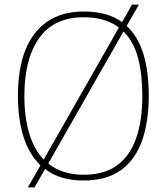

<svg xmlns="http://www.w3.org/2000/svg" viewBox="-20 -775 726 835"><path d="M156 -56Q107 -103 82.5 -179.5Q58 -256 58 -359Q58 -476 90.5 -557.5Q123 -639 187 -682Q251 -725 344 -725Q396 -725 437.5 -713.5Q479 -702 511 -679L554 -755H584L531 -662Q581 -616 604 -539Q627 -462 627 -358Q627 -247 598 -164Q569 -81 506.5 -35.5Q444 10 343 10Q292 10 250 -2.5Q208 -15 176 -40L130 40H101ZM343 -15Q434 -15 490 -56.5Q546 -98 572.5 -175Q599 -252 599 -358Q599 -453 580 -524Q561 -595 517 -638L190 -64Q219 -40 257.5 -27.5Q296 -15 343 -15ZM497 -655Q469 -677 430.5 -688.5Q392 -700 344 -700Q215 -700 150.5 -609.5Q86 -519 86 -358Q86 -265 107 -195Q128 -125 170 -81Z"/></svg>

Font: Noto Serif Thai Thin
Style: Regular
Weight: 250
Version: Version 2.001